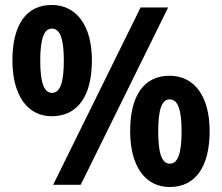

<svg xmlns="http://www.w3.org/2000/svg" viewBox="-20 -744 894 773"><path d="M188 -724C85 -724 30 -643 30 -501C30 -361 90 -276 188 -276C294 -276 350 -359 350 -501C350 -641 288 -724 188 -724ZM657 -714H546L194 0H305ZM189 -629C223 -629 237 -584 237 -500C237 -414 223 -370 189 -370C156 -370 142 -415 142 -500C142 -584 156 -629 189 -629ZM663 -439C559 -439 504 -359 504 -216C504 -76 564 9 663 9C768 9 824 -74 824 -216C824 -357 762 -439 663 -439ZM663 -344C698 -344 711 -298 711 -215C711 -132 698 -85 664 -85C630 -85 617 -131 617 -215C617 -299 630 -344 663 -344Z"/></svg>

Font: Noto Sans Thai Looped SemiCondensed
Style: Bold
Weight: 700
Width: 4
Designer: Sasikarn Vongin, Ben Mitchell
Foundry: The Fontpad Ltd
Version: Version 1.001